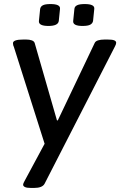

<svg xmlns="http://www.w3.org/2000/svg" viewBox="-20 -720 593 947"><path d="M133 207Q112 207 103 202.5Q94 198 94 191Q94 185 101 173L200 -11L48 -490Q46 -493 45 -498.5Q44 -504 44 -507Q44 -525 95 -525H109Q125 -525 136.5 -521Q148 -517 151 -508L261 -126H265L447 -508Q451 -517 464 -521Q477 -525 496 -525H511Q534 -525 543.5 -521Q553 -517 553 -509Q553 -502 547 -491L200 186Q189 207 148 207ZM387 -592Q338 -592 341 -617L347 -676Q348 -688 360 -694Q372 -700 398 -700Q448 -700 445 -676L439 -617Q437 -605 425.5 -598.5Q414 -592 387 -592ZM219 -592Q169 -592 172 -617L178 -676Q180 -688 191.5 -694Q203 -700 229 -700Q279 -700 276 -676L270 -617Q267 -592 219 -592Z"/></svg>

Font: Asap Semi Expanded Semi Expanded Medium
Style: Italic
Weight: 500
Width: 6
Italic angle: -6°
Designer: Pablo Cosgaya
Foundry: Omnibus-Type
Version: Version 3.001; ttfautohint (v1.8.4.7-5d5b)